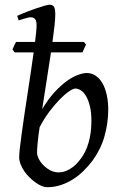

<svg xmlns="http://www.w3.org/2000/svg" viewBox="-20 -762 507 802"><path d="M294.9 -392.1Q285.6 -392.1 268.1 -380.1Q250.5 -368.2 229.2 -346.4Q208 -324.7 185.8 -295.2Q163.6 -265.6 145.5 -230.5Q140.1 -195.3 137.5 -167.7Q134.8 -140.1 134.8 -125Q134.8 -112.3 142.3 -97.7Q149.9 -83 162.6 -70.6Q175.3 -58.1 191.2 -50Q207 -42 224.1 -42Q241.7 -42 256.8 -48.3Q272 -54.7 284.9 -64.7Q297.9 -74.7 308.1 -87.2Q318.4 -99.6 326.2 -111.8Q337.4 -129.4 344.2 -148.4Q351.1 -167.5 355 -186.5Q358.9 -205.6 360.4 -223.9Q361.8 -242.2 361.8 -258.8Q361.8 -292.5 355.7 -317.6Q349.6 -342.8 340.1 -359.4Q330.6 -376 318.6 -384Q306.6 -392.1 294.9 -392.1ZM324.2 -543H192.9Q184.6 -486.8 174.8 -425.3Q165 -363.8 156.2 -306.2Q181.2 -348.1 207.8 -377Q234.4 -405.8 259.3 -423.6Q284.2 -441.4 305.9 -449.2Q327.6 -457 342.8 -457Q361.8 -457 378.4 -446.5Q395 -436 407 -416Q418.9 -396 425.8 -366.2Q432.6 -336.4 432.1 -297.9Q431.2 -246.1 416.7 -193.6Q402.3 -141.1 367.2 -91.8Q350.6 -69.8 330.3 -49.6Q310.1 -29.3 286.1 -13.9Q262.2 1.5 234.9 10.7Q207.5 20 176.8 20Q166.5 20 154.1 14.9Q141.6 9.8 128.7 0.5Q115.7 -8.8 103.3 -21Q90.8 -33.2 81.3 -47.1Q71.8 -61 65.9 -76.2Q60.1 -91.3 60.1 -106Q60.1 -118.7 63.2 -145.5Q66.4 -172.4 71.3 -208.5Q76.2 -244.6 82.5 -287.4Q88.9 -330.1 95.7 -374.3Q102.5 -418.5 108.9 -461.9Q115.2 -505.4 120.6 -543H41.5L32.2 -555.2Q35.2 -562.5 39.1 -571.3Q43 -580.1 47.4 -586.9H126.5Q129.4 -610.4 131.1 -628.2Q132.8 -646 132.8 -657.2Q132.8 -668.5 130.4 -675Q127.9 -681.6 124 -684.8Q120.1 -688 115.7 -689Q111.3 -689.9 106.9 -689.9Q102.5 -689.9 94.5 -687.7Q86.4 -685.5 78.1 -683.1Q68.8 -680.2 58.1 -676.8L51.8 -695.8Q72.3 -705.1 93.8 -713.4Q115.2 -721.7 134 -728Q152.8 -734.4 167 -738.3Q181.2 -742.2 187 -742.2Q200.7 -742.2 205.8 -733.4Q210.9 -724.6 210.9 -702.1Q210.9 -685.1 207.8 -655Q204.6 -625 199.2 -586.9H330.1L339.4 -576.2Z"/></svg>

Font: Gentium Plus Afr
Style: Italic
Weight: 400
Italic angle: -8°
Designer: J. Victor Gaultney, Annie Olsen, Iska Routamaa, Becca Hirsbrunner
Foundry: SIL International
Version: Version 5.000